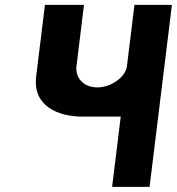

<svg xmlns="http://www.w3.org/2000/svg" viewBox="-20 -752 710 771"><path d="M670.4 -732.5H519.9L489.7 -486C484.4 -442.7 425.8 -401 371.2 -401C312.6 -401 281.7 -442.7 287.1 -486L317.3 -732.5H160.5L125.2 -445.2C110.3 -323.7 216.7 -283.7 311.6 -283.7H464.8L430.2 -1.5H580.6Z"/></svg>

Font: Hussar
Style: BdSuprExtOblOne
Weight: 700
Foundry: Cannot Into Space Fonts
Version: Version 2.00